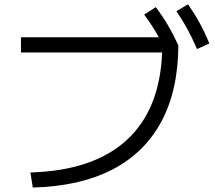

<svg xmlns="http://www.w3.org/2000/svg" viewBox="-20 -838 978 872"><path d="M716.3 -599.6H75.2V-668.9H701.2Q669.4 -726.1 634.8 -771.5L687.5 -805.7Q717.8 -765.6 742.4 -723.9Q767.1 -682.1 790 -631.8Q789.1 -428.2 712.9 -285.9Q636.7 -143.6 489.5 -67.6Q342.3 8.3 128.9 13.7L118.2 -54.7Q403.3 -63 554.7 -201.2Q706.1 -339.4 716.3 -599.6ZM781.2 -787.1 834 -818.4Q863.3 -776.4 886.5 -734.1Q909.7 -691.9 930.7 -640.6L875 -615.2Q852.1 -667.5 829.8 -708.3Q807.6 -749 781.2 -787.1Z"/></svg>

Font: Pretendard
Style: Regular
Weight: 400
Designer: Base glyphs from Inter by Rasmus Andersson; Hangeul glyphs from Noto Sans CJK(Source Han Sans) by Jang Soo-young and Kan
Foundry: Kil Hyung-jin
Version: Version 1.309